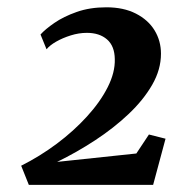

<svg xmlns="http://www.w3.org/2000/svg" viewBox="-20 -928 474 526"><path d="M59 -421.5 38 -474Q89 -499.5 135.5 -534.2Q182 -569 218.2 -608.8Q254.5 -648.5 275 -689Q295.5 -729.5 294.5 -766Q294 -802 273.2 -820Q252.5 -838 218 -838Q196 -838 173.8 -831Q151.5 -824 134 -814Q116.5 -804 107.5 -793L91 -833.5Q104 -848 129 -865.2Q154 -882.5 190 -895.2Q226 -908 271.5 -908Q318.5 -908 352.2 -890.8Q386 -873.5 403.5 -844.8Q421 -816 421 -781Q421 -737.5 397 -695.8Q373 -654 332.2 -615.5Q291.5 -577 240.8 -543.8Q190 -510.5 136.5 -484.5L353.5 -507.5L388 -559.5L433.5 -548L399.5 -421.5Z"/></svg>

Font: Merriweather 60pt Black
Style: Italic
Weight: 900
Italic angle: -7.8°
Version: Version 2.101